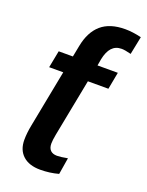

<svg xmlns="http://www.w3.org/2000/svg" viewBox="-140 -798 671 876"><g transform="rotate(20 196.0 -359.5)"><path d="M167 8.3Q112.8 8.3 82.8 -19Q52.7 -46.4 52.7 -95.2Q52.7 -127.9 60.5 -167.5L114.3 -445.3H45.9L62 -528.3H130.9L141.6 -583Q155.3 -654.3 197.3 -690.7Q239.3 -727.1 313.5 -727.1Q349.6 -727.1 392.1 -716.8L374.5 -629.4Q344.2 -637.2 328.6 -637.2Q299.3 -637.2 281.5 -617.9Q263.7 -598.6 255.9 -559.6L250.5 -528.3H349.1L333.5 -445.3H233.9L179.7 -166Q174.3 -137.2 174.3 -121.6Q174.3 -99.6 185.5 -88.6Q196.8 -77.6 217.3 -77.6Q234.9 -77.6 268.6 -84L255.4 -3.4Q212.9 8.3 167 8.3Z"/></g></svg>

Font: Arimo SemiBold
Style: Italic
Weight: 600
Italic angle: -12°
Version: Version 1.33